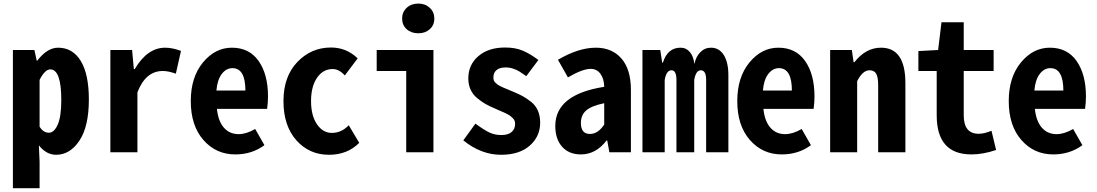

<svg xmlns="http://www.w3.org/2000/svg" viewBox="-20 -836 6020 1054"><path d="M50.8 197.3V-561.5H168.9L181.6 -502.9H184.6Q239.3 -574.2 298.8 -574.2Q378.9 -574.2 423.3 -501.5Q467.8 -428.7 467.8 -290Q467.8 -141.6 416 -64Q364.3 13.7 288.1 13.7Q234.4 13.7 193.4 -38.1L197.3 51.8V197.3ZM248 -107.4Q277.3 -107.4 296.9 -151.9Q316.4 -196.3 316.4 -287.1Q316.4 -455.1 255.9 -455.1Q226.6 -455.1 197.3 -397.5V-140.6Q217.8 -107.4 248 -107.4Z M585.9 0V-561.5H705.1L714.8 -457H719.7Q789.1 -574.2 886.7 -574.2Q925.8 -574.2 973.6 -556.6L945.3 -431.6Q904.3 -446.3 874 -446.3Q779.3 -446.3 734.4 -329.1V0Z M1271.5 11.7Q1166 11.7 1096.7 -67.4Q1027.3 -146.5 1027.3 -281.2Q1027.3 -412.1 1094.2 -493.2Q1161.1 -574.2 1252.9 -574.2Q1348.6 -574.2 1399.9 -501Q1451.2 -427.7 1451.2 -306.6Q1451.2 -272.5 1446.3 -238.3H1170.9Q1177.7 -170.9 1209 -135.3Q1240.2 -99.6 1290 -99.6Q1332 -99.6 1380.9 -127.9L1431.6 -39.1Q1363.3 11.7 1271.5 11.7ZM1168 -338.9H1327.1Q1327.1 -461.9 1255.9 -461.9Q1221.7 -461.9 1197.3 -429.7Q1172.9 -397.5 1168 -338.9Z M1786.1 13.7Q1677.7 13.7 1606.9 -65.9Q1536.1 -145.5 1536.1 -281.2Q1536.1 -416 1612.3 -495.6Q1688.5 -575.2 1796.9 -575.2Q1881.8 -575.2 1943.4 -515.6L1873 -421.9Q1840.8 -457 1806.6 -457Q1752.9 -457 1720.2 -408.7Q1687.5 -360.4 1687.5 -281.2Q1687.5 -202.1 1719.7 -154.3Q1752 -106.4 1801.8 -106.4Q1854.5 -106.4 1894.5 -148.4L1952.1 -51.8Q1886.7 13.7 1786.1 13.7Z M2210 0V-446.3H2047.9V-561.5H2359.4V0ZM2276.4 -653.3Q2237.3 -653.3 2212.4 -675.8Q2187.5 -698.2 2187.5 -734.4Q2187.5 -769.5 2212.4 -793Q2237.3 -816.4 2276.4 -816.4Q2314.5 -816.4 2339.4 -793Q2364.3 -769.5 2364.3 -734.4Q2364.3 -698.2 2339.4 -675.8Q2314.5 -653.3 2276.4 -653.3Z M2730.5 13.7Q2621.1 13.7 2523.4 -65.4L2589.8 -157.2Q2636.7 -123 2666 -108.9Q2695.3 -94.7 2732.4 -94.7Q2769.5 -94.7 2788.6 -111.3Q2807.6 -127.9 2807.6 -155.3Q2807.6 -164.1 2805.2 -171.9Q2802.7 -179.7 2795.9 -186.5Q2789.1 -193.4 2783.2 -198.2Q2777.3 -203.1 2765.1 -209.5Q2752.9 -215.8 2745.1 -219.2Q2737.3 -222.7 2721.2 -229.5Q2705.1 -236.3 2697.3 -240.2Q2667 -252.9 2645.5 -265.1Q2624 -277.3 2600.1 -296.9Q2576.2 -316.4 2563.5 -343.8Q2550.8 -371.1 2550.8 -405.3Q2550.8 -480.5 2606 -527.8Q2661.1 -575.2 2752.9 -575.2Q2809.6 -575.2 2850.6 -557.6Q2891.6 -540 2935.5 -506.8L2869.1 -418Q2842.8 -436.5 2830.1 -444.3Q2817.4 -452.1 2797.4 -459Q2777.3 -465.8 2755.9 -465.8Q2722.7 -465.8 2705.6 -451.2Q2688.5 -436.5 2688.5 -411.1Q2688.5 -402.3 2690.9 -395Q2693.4 -387.7 2699.7 -381.8Q2706.1 -376 2711.9 -371.6Q2717.8 -367.2 2729 -361.8Q2740.2 -356.4 2748 -353Q2755.9 -349.6 2771.5 -343.3Q2787.1 -336.9 2795.9 -333Q2827.1 -320.3 2848.6 -308.6Q2870.1 -296.9 2895 -277.3Q2919.9 -257.8 2932.6 -229Q2945.3 -200.2 2945.3 -163.1Q2945.3 -86.9 2888.2 -36.6Q2831.1 13.7 2730.5 13.7Z M3168.9 11.7Q3103.5 11.7 3065.9 -30.3Q3028.3 -72.3 3028.3 -144.5Q3028.3 -317.4 3296.9 -359.4Q3295.9 -404.3 3275.9 -431.2Q3255.9 -458 3222.7 -458Q3177.7 -458 3097.7 -411.1L3043 -507.8Q3155.3 -574.2 3251 -574.2Q3339.8 -574.2 3391.6 -514.6Q3443.4 -455.1 3443.4 -342.8V0H3325.2L3313.5 -64.5H3309.6Q3251 11.7 3168.9 11.7ZM3218.8 -100.6Q3262.7 -100.6 3296.9 -152.3V-269.5Q3226.6 -254.9 3197.8 -229.5Q3168.9 -204.1 3168.9 -161.1Q3168.9 -100.6 3218.8 -100.6Z M3506.8 0V-561.5H3604.5L3615.2 -492.2H3619.1Q3644.5 -574.2 3715.8 -574.2Q3747.1 -574.2 3767.1 -550.3Q3787.1 -526.4 3792 -484.4Q3799.8 -524.4 3824.2 -549.3Q3848.6 -574.2 3882.8 -574.2Q3927.7 -574.2 3953.1 -534.2Q3978.5 -494.1 3978.5 -422.9V0H3856.4V-397.5Q3856.4 -450.2 3827.1 -450.2Q3799.8 -450.2 3791 -396.5V0H3693.4V-397.5Q3693.4 -450.2 3666 -450.2Q3637.7 -450.2 3628.9 -396.5V0Z M4271.5 11.7Q4166 11.7 4096.7 -67.4Q4027.3 -146.5 4027.3 -281.2Q4027.3 -412.1 4094.2 -493.2Q4161.1 -574.2 4252.9 -574.2Q4348.6 -574.2 4399.9 -501Q4451.2 -427.7 4451.2 -306.6Q4451.2 -272.5 4446.3 -238.3H4170.9Q4177.7 -170.9 4209 -135.3Q4240.2 -99.6 4290 -99.6Q4332 -99.6 4380.9 -127.9L4431.6 -39.1Q4363.3 11.7 4271.5 11.7ZM4168 -338.9H4327.1Q4327.1 -461.9 4255.9 -461.9Q4221.7 -461.9 4197.3 -429.7Q4172.9 -397.5 4168 -338.9Z M4537.1 0V-561.5H4656.2L4666 -494.1H4669.9Q4732.4 -574.2 4816.4 -574.2Q4950.2 -574.2 4950.2 -379.9V0H4800.8V-367.2Q4800.8 -412.1 4790 -431.2Q4779.3 -450.2 4752.9 -450.2Q4715.8 -450.2 4685.5 -390.6V0Z M5312.5 11.7Q5122.1 11.7 5122.1 -203.1V-446.3H5021.5V-555.7L5129.9 -561.5L5148.4 -713.9H5270.5V-561.5H5434.6V-446.3H5270.5V-203.1Q5270.5 -101.6 5352.5 -101.6Q5382.8 -101.6 5422.9 -118.2L5448.2 -12.7Q5377 11.7 5312.5 11.7Z M5761.7 11.7Q5656.2 11.7 5586.9 -67.4Q5517.6 -146.5 5517.6 -281.2Q5517.6 -412.1 5584.5 -493.2Q5651.4 -574.2 5743.2 -574.2Q5838.9 -574.2 5890.1 -501Q5941.4 -427.7 5941.4 -306.6Q5941.4 -272.5 5936.5 -238.3H5661.1Q5668 -170.9 5699.2 -135.3Q5730.5 -99.6 5780.3 -99.6Q5822.3 -99.6 5871.1 -127.9L5921.9 -39.1Q5853.5 11.7 5761.7 11.7ZM5658.2 -338.9H5817.4Q5817.4 -461.9 5746.1 -461.9Q5711.9 -461.9 5687.5 -429.7Q5663.1 -397.5 5658.2 -338.9Z"/></svg>

Font: GenEi Gothic M Regular
Style: Bold
Weight: 700
Designer: o_tamon (Modified); [Source Han Sans]
Ryoko NISHIZUKA  (kana & ideographs); Paul D. Hunt (Latin, Greek & Cyrillic); Wenl
Version: Version 1.1a;Original Version 1.004